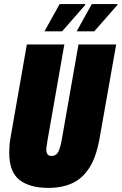

<svg xmlns="http://www.w3.org/2000/svg" viewBox="-20 -905 593 937"><path d="M216 12Q125 12 75 -27Q25 -66 25 -160Q25 -177 26.5 -196.5Q28 -216 32 -237L111 -688H294L212 -221Q210 -207 208 -195Q206 -183 206 -174Q206 -160 212 -152Q218 -144 231 -144Q255 -144 265 -165Q275 -186 281 -221L363 -688H547L466 -230Q450 -139 416 -86Q382 -33 332 -10.5Q282 12 216 12ZM354 -752 428 -885H553V-881L440 -752ZM197 -752 271 -885H396V-881L283 -752Z"/></svg>

Font: Archivo ExtraCondensed Black
Style: Italic
Weight: 900
Width: 2
Italic angle: -10°
Designer: Hector Gatti
Foundry: Omnibus-Type
Version: Version 2.001